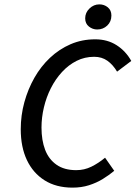

<svg xmlns="http://www.w3.org/2000/svg" viewBox="-20 -847 640 879"><path d="M312 12Q237 12 184 -21.5Q131 -55 103 -114.5Q75 -174 75 -255Q75 -319 91.5 -379Q108 -439 137.5 -491Q167 -543 209 -582.5Q251 -622 303 -644.5Q355 -667 416 -667Q472 -667 514 -640Q556 -613 581 -568L516 -519Q497 -551 471.5 -569Q446 -587 411 -587Q368 -587 331 -568.5Q294 -550 264 -517.5Q234 -485 213 -443.5Q192 -402 181 -355.5Q170 -309 170 -263Q170 -205 186.5 -161.5Q203 -118 238.5 -93Q274 -68 329 -68Q366 -68 398.5 -84Q431 -100 461 -125L503 -65Q479 -45 450.5 -27.5Q422 -10 387.5 1Q353 12 312 12ZM425 -712Q404 -712 387 -725.5Q370 -739 370 -763Q370 -789 389.5 -808Q409 -827 435 -827Q457 -827 473.5 -813.5Q490 -800 490 -776Q490 -748 471 -730Q452 -712 425 -712Z"/></svg>

Font: Source Code Pro ExtraLight Medium
Style: Italic
Weight: 500
Italic angle: -11°
Monospace: yes
Version: Version 1.016;hotconv 1.0.116;makeotfexe 2.5.65601